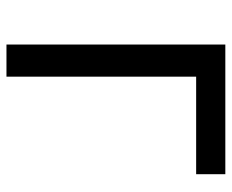

<svg xmlns="http://www.w3.org/2000/svg" viewBox="-80 -620 700 579"><g transform="rotate(90 269.5 -330.0)"><path d="M113.7 0V-660H504.9V-572H113.7L210.8 -660V0Z"/></g></svg>

Font: TitilliumWeb ExtraLight
Style: Regular
Weight: 400
Designer: Mohamed Gaber, Accademia di Belle Arti di Urbino and others
Foundry: Kief Type Foundry, Accademia di Belle Arti di Urbino and others
Version: Version 3.000; ttfautohint (v1.8.2)